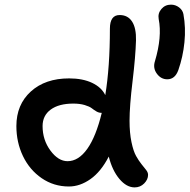

<svg xmlns="http://www.w3.org/2000/svg" viewBox="-20 -814 820 830"><path d="M703.1 -471.2Q675.8 -471.2 658 -495.6Q640.1 -520 649.9 -549.8Q681.2 -654.8 666 -731.9Q661.6 -756.3 677.7 -775.1Q693.8 -793.9 719.2 -793.9Q738.3 -793.9 753.9 -782.2Q769.5 -770.5 772.9 -752.9Q783.7 -693.8 777.3 -631.1Q771 -568.4 751 -511.2Q736.8 -471.2 703.1 -471.2ZM277.8 -7.8Q212.4 -7.8 160.2 -43.7Q107.9 -79.6 79.3 -139.2Q50.8 -198.7 50.8 -269Q50.8 -361.8 113.3 -418.5Q175.8 -475.1 278.8 -475.1Q337.4 -475.1 378.2 -455.8Q418.9 -436.5 435.1 -402.8Q455.1 -524.4 455.1 -689.9Q455.1 -749 497.1 -749Q532.7 -749 551 -720.7Q569.3 -692.4 567.9 -639.2Q565.9 -569.8 553 -462.6Q540 -355.5 540 -292Q540 -239.7 548.3 -200Q556.6 -160.2 568.4 -139.4Q580.1 -118.7 591.8 -104.2Q603.5 -89.8 611.8 -79.1Q620.1 -68.4 620.1 -58.1Q620.1 -38.1 603.3 -21Q586.4 -3.9 562 -3.9Q526.9 -3.9 496.1 -40.5Q465.3 -77.1 450.2 -137.2Q416.5 -71.8 371.1 -39.8Q325.7 -7.8 277.8 -7.8ZM164.1 -269Q164.1 -209 198 -163.1Q231.9 -117.2 272 -117.2Q319.3 -117.2 357.2 -170.4Q395 -223.6 419.9 -326.2H418Q407.2 -326.2 396.5 -332.5Q385.7 -338.9 376.5 -346.2Q367.2 -353.5 346.2 -359.9Q325.2 -366.2 296.9 -366.2Q234.4 -366.2 199.2 -340.3Q164.1 -314.5 164.1 -269Z"/></svg>

Font: Shantell Sans Irregular Bouncy
Style: Regular
Weight: 500
Designer: Stephen Nixon, Anya Danilova, Shantell Martin
Foundry: Arrow Type
Version: Version 1.006;[9816181b4]